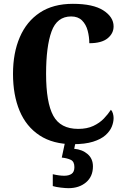

<svg xmlns="http://www.w3.org/2000/svg" viewBox="-20 -744 651 1004"><path d="M361 10Q257 10 187 -36Q117 -82 82.5 -164.5Q48 -247 48 -358Q48 -467 83.5 -549.5Q119 -632 188.5 -678Q258 -724 361 -724Q467 -724 520.5 -689.5Q574 -655 574 -606Q574 -569 542.5 -543.5Q511 -518 447 -518Q447 -551 438.5 -583.5Q430 -616 409 -637Q388 -658 352 -658Q278 -658 249.5 -579.5Q221 -501 221 -358Q221 -208 258.5 -139Q296 -70 389 -70Q435 -70 468 -85.5Q501 -101 523 -124Q545 -147 560 -170Q567 -163 570.5 -150.5Q574 -138 574 -127Q574 -105 564.5 -81.5Q555 -58 531.5 -37Q508 -16 466.5 -3Q425 10 361 10ZM338 240Q323 240 297.5 237Q272 234 256 229V167Q290 175 316 175Q340 175 354.5 165Q369 155 369 130Q369 101 350.5 92Q332 83 303 80L322 -9H377L368 34Q411 38 438.5 62Q466 86 466 126Q466 179 430 209.5Q394 240 338 240Z"/></svg>

Font: Noto Serif Armenian Condensed ExtraBold
Style: Regular
Weight: 800
Width: 3
Designer: Monotype Design Team
Foundry: Monotype Imaging Inc.
Version: Version 2.008; ttfautohint (v1.8.4.7-5d5b)